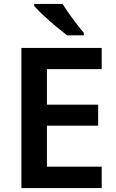

<svg xmlns="http://www.w3.org/2000/svg" viewBox="-20 -958 593 978"><path d="M498 0H89V-714H498V-606H219V-425H480V-318H219V-109H498ZM299 -938Q312 -916 331.5 -888.5Q351 -861 371 -835Q391 -809 407 -791V-778H322Q298 -796 264.5 -824Q231 -852 200.5 -880.5Q170 -909 154 -928V-938Z"/></svg>

Font: Noto Sans Cherokee SemiBold
Style: Regular
Weight: 600
Designer: Monotype Design Team
Foundry: Monotype Imaging Inc.
Version: Version 2.001; ttfautohint (v1.8.4.7-5d5b)